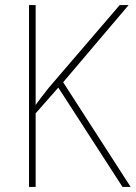

<svg xmlns="http://www.w3.org/2000/svg" viewBox="-20 -734 533 754"><path d="M493 0 228 -411 485 -714H450L172 -390C150 -362 132 -339 120 -322V-714H94V0H120V-289L209 -390L461 0Z"/></svg>

Font: Noto Sans Thai Looped SemiCondensed Thin
Style: Regular
Weight: 100
Width: 4
Designer: Sasikarn Vongin, Ben Mitchell
Foundry: The Fontpad Ltd
Version: Version 1.001